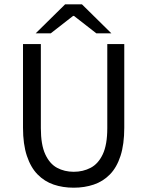

<svg xmlns="http://www.w3.org/2000/svg" viewBox="-20 -861 685 893"><path d="M323 12Q272 12 229.5 -2.5Q187 -17 155 -49.5Q123 -82 105 -136Q87 -190 87 -267V-656H170V-265Q170 -188 190.5 -143.5Q211 -99 245.5 -80.5Q280 -62 323 -62Q366 -62 401.5 -80.5Q437 -99 458 -143.5Q479 -188 479 -265V-656H558V-267Q558 -190 540.5 -136Q523 -82 491 -49.5Q459 -17 416 -2.5Q373 12 323 12ZM146 -706 283 -841H361L498 -706H428L324 -787H320L216 -706Z"/></svg>

Font: Source Sans 3
Style: Regular
Weight: 400
Designer: Paul D. Hunt
Foundry: Adobe
Version: Version 3.046;hotconv 1.0.118;makeotfexe 2.5.65603